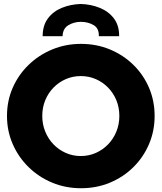

<svg xmlns="http://www.w3.org/2000/svg" viewBox="-20 -951 823 978"><path d="M392.6 7.8Q314.5 7.8 246.1 -20.5Q177.7 -48.8 126 -99.4Q74.2 -149.9 44.9 -216.8Q15.6 -283.7 15.6 -360.4Q15.6 -437.5 44.9 -504.2Q74.2 -570.8 126 -620.8Q177.7 -670.9 246.1 -699.2Q314.5 -727.5 392.6 -727.5Q471.7 -727.5 539.8 -699.2Q607.9 -670.9 659.2 -620.8Q710.4 -570.8 739 -504.2Q767.6 -437.5 767.6 -360.4Q767.6 -283.7 739 -216.8Q710.4 -149.9 659.2 -99.4Q607.9 -48.8 539.8 -20.5Q471.7 7.8 392.6 7.8ZM391.6 -156.2Q432.6 -156.2 468.3 -172.1Q503.9 -188 530.8 -215.8Q557.6 -243.7 572.8 -280.8Q587.9 -317.9 587.9 -360.4Q587.9 -403.3 572.8 -440.2Q557.6 -477.1 530.8 -504.6Q503.9 -532.2 468.3 -547.9Q432.6 -563.5 391.6 -563.5Q350.6 -563.5 314.9 -547.9Q279.3 -532.2 252.4 -504.6Q225.6 -477.1 210.4 -440.2Q195.3 -403.3 195.3 -360.4Q195.3 -317.9 210.4 -280.8Q225.6 -243.7 252.4 -215.8Q279.3 -188 314.9 -172.1Q350.6 -156.2 391.6 -156.2ZM391.6 -930.7Q443.4 -929.2 488 -911.1Q532.7 -893.1 560.1 -857.2Q587.4 -821.3 586.9 -766.6H483.4Q484.9 -807.1 456.3 -823.5Q427.7 -839.8 391.6 -839.8Q357.4 -839.8 328.6 -822.8Q299.8 -805.7 298.8 -766.6H197.3Q197.3 -821.3 224.1 -857.2Q251 -893.1 295.2 -911.1Q339.4 -929.2 391.6 -930.7Z"/></svg>

Font: Reddit Sans Black
Style: Regular
Weight: 900
Version: Version 1.014